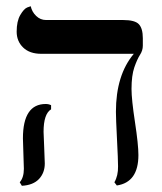

<svg xmlns="http://www.w3.org/2000/svg" viewBox="-20 -580 518 613"><path d="M119.1 -159.2Q119.1 -150.4 121.1 -109.1Q123 -67.9 123 -58.1Q123 -28.3 104.5 -8.5Q85.9 11.2 49.8 13.2L43 2Q56.2 -13.2 56.2 -41Q56.2 -49.8 54.7 -88.9Q53.2 -127.9 53.2 -138.2Q53.2 -248 126 -248Q135.7 -248 143.1 -244.1V-231Q119.1 -216.3 119.1 -159.2ZM399.9 -295.9Q399.9 -262.7 410.9 -190.4Q421.9 -118.2 421.9 -85Q421.9 2 353 12.2L345.2 2Q357.4 -19 356.9 -48.8Q356.9 -69.8 353.5 -136Q350.1 -202.1 350.1 -223.1Q350.1 -340.3 407.2 -408.2H111.8Q74.7 -408.2 54 -428.2Q33.2 -448.2 33.2 -479Q33.2 -512.2 44.7 -532Q56.2 -551.8 66.9 -556.2L78.1 -560.1Q82 -542 95.5 -529.1Q108.9 -516.1 127 -516.1H373Q411.1 -516.1 423.6 -502.4Q436 -488.8 436 -458V-434.1Q436 -418.9 427 -405Q418 -391.1 408.9 -365Q399.9 -338.9 399.9 -295.9Z"/></svg>

Font: Linux Libertine Initials
Style: Initials
Weight: 400
Designer: Philipp H. Poll
Foundry: Philipp H. Poll
Version: Version 5.0.6